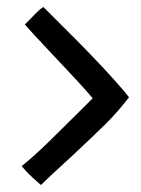

<svg xmlns="http://www.w3.org/2000/svg" viewBox="-20 -548 403 549"><path d="M137 -385Q67 -459 51 -478Q51 -478 69 -496Q93 -522 104 -528L138 -494Q288 -346 349 -270Q316 -227 282 -193.5Q248 -160 186 -102Q119 -41 98 -20L97 -19Q81 -33 74 -39.5Q67 -46 64 -49L56 -57L42 -73Q77 -101 123.5 -146.5Q170 -192 213 -235L245 -267Q228 -288 189.5 -329Q151 -370 137 -385Z"/></svg>

Font: Londrina Solid Light
Style: Regular
Weight: 300
Designer: Marcelo Magalhaes
Foundry: Marcelo Magalhães
Version: Version 1.002